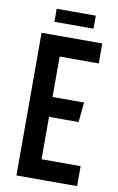

<svg xmlns="http://www.w3.org/2000/svg" viewBox="-92 -878 572 928"><g transform="rotate(10 194.0 -413.5)"><path d="M300.8 -763.2H108.9V-827.1H300.8ZM355 -602.1H163.1V-403.8H317.9L308.1 -306.2H163.1V-98.1H355V0H57.1V-700.2H355Z"/></g></svg>

Font: BaseOne
Style: Regular
Weight: 400
Designer: Domenico Catapano
Foundry: Design by Basse
Version: Version 1.000;PS 001.001;hotconv 1.0.56